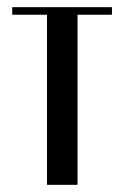

<svg xmlns="http://www.w3.org/2000/svg" viewBox="-20 -515 346 535"><path d="M292 -474H196V0H111V-474H14V-495H292Z"/></svg>

Font: Moniqa SemBd Heading
Style: Regular
Weight: 600
Designer: Rajesh Rajput
Foundry: Rajesh Rajput
Version: Version 1.000